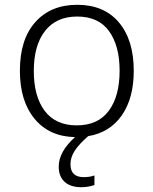

<svg xmlns="http://www.w3.org/2000/svg" viewBox="-20 -562 640 801"><path d="M274 123Q274 177 329 177Q355 177 374 170V210Q347 219 319 219Q274 219 249.5 196.5Q225 174 225 133Q225 71 293 10Q186 8 124.5 -66Q63 -140 63 -267Q63 -398 127.5 -470Q192 -542 302 -542Q414 -542 476 -468.5Q538 -395 538 -267Q538 -152 488 -80.5Q438 -9 348 6Q312 37 293 65Q274 93 274 123ZM300 -39Q389 -39 434 -100Q479 -161 479 -267Q479 -371 435 -432Q391 -493 302 -493Q215 -493 168 -433Q121 -373 121 -266Q121 -160 166.5 -99.5Q212 -39 300 -39Z"/></svg>

Font: Noto Sans Mono UI Light
Style: Regular
Weight: 300
Monospace: yes
Designer: Monotype Design team
Foundry: Monotype Imaging Inc.
Version: Version 1.000